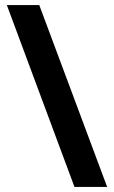

<svg xmlns="http://www.w3.org/2000/svg" viewBox="-20 -736 450 758"><path d="M135 -716 403 2H274L7 -716Z"/></svg>

Font: Noto Sans SemiCondensed
Style: Regular
Weight: 400
Width: 4
Version: Version 2.013